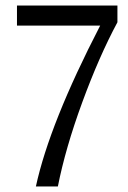

<svg xmlns="http://www.w3.org/2000/svg" viewBox="-20 -670 461 690"><path d="M402 -650V-590Q336 -467 275.5 -302Q215 -137 188 0H109Q158 -226 340 -578H41V-650Z"/></svg>

Font: Arsenal
Style: Regular
Weight: 400
Designer: Andrij Shevchenko
Foundry: Stairsfor.com
Version: Version 1.000